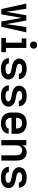

<svg xmlns="http://www.w3.org/2000/svg" viewBox="1612 -2412 808 4072"><g transform="rotate(90 2016.0 -376.0)"><path d="M172 0H284L360 -430L436 0H548L666 -530H554L491 -108L416 -530H304L230 -108L166 -530H54Z M785 0H1087V-97H997V-530H794V-433H885V-97H785ZM936 -610Q956 -610 975 -618.5Q994 -627 1002.5 -646Q1011 -665 1011 -685Q1011 -705 1002.5 -724Q994 -743 975 -751.5Q956 -760 936 -760Q916 -760 897 -751.5Q878 -743 869.5 -724Q861 -705 861 -685Q861 -665 869.5 -646Q878 -627 897 -618.5Q916 -610 936 -610Z M1438 8Q1470 8 1501 4Q1532 0 1561 -11.5Q1590 -23 1614.5 -43.5Q1639 -64 1652.5 -93Q1666 -122 1666 -153Q1666 -172 1661 -190Q1656 -208 1645.5 -223.5Q1635 -239 1621.5 -251.5Q1608 -264 1591.5 -273Q1575 -282 1557.5 -288Q1540 -294 1522 -298.5Q1504 -303 1486 -306.5Q1468 -310 1449.5 -313Q1431 -316 1413 -320Q1395 -324 1377.5 -329.5Q1360 -335 1346 -349.5Q1332 -364 1332 -382Q1332 -399 1344.5 -412.5Q1357 -426 1373 -431.5Q1389 -437 1406 -439Q1423 -441 1440 -441Q1458 -441 1475.5 -438.5Q1493 -436 1509 -428Q1525 -420 1535.5 -405Q1546 -390 1546 -372H1658Q1658 -411 1639 -445.5Q1620 -480 1587.5 -501.5Q1555 -523 1517 -530.5Q1479 -538 1440 -538Q1402 -538 1364.5 -531Q1327 -524 1294 -504Q1261 -484 1241 -449.5Q1221 -415 1221 -377Q1221 -359 1226 -341Q1231 -323 1241.5 -307.5Q1252 -292 1265.5 -279.5Q1279 -267 1295.5 -258Q1312 -249 1329.5 -242.5Q1347 -236 1365 -232Q1383 -228 1401 -224.5Q1419 -221 1437.5 -217.5Q1456 -214 1474 -210.5Q1492 -207 1509.5 -201Q1527 -195 1541 -181Q1555 -167 1555 -149Q1555 -131 1541 -117.5Q1527 -104 1509.5 -98.5Q1492 -93 1474 -91Q1456 -89 1438 -89Q1420 -89 1401 -91.5Q1382 -94 1365 -102Q1348 -110 1336.5 -126Q1325 -142 1324 -160H1212Q1213 -121 1232.5 -85.5Q1252 -50 1286.5 -28.5Q1321 -7 1360 0.5Q1399 8 1438 8Z M2014 8Q2046 8 2077 4Q2108 0 2137 -11.5Q2166 -23 2190.5 -43.5Q2215 -64 2228.5 -93Q2242 -122 2242 -153Q2242 -172 2237 -190Q2232 -208 2221.5 -223.5Q2211 -239 2197.5 -251.5Q2184 -264 2167.5 -273Q2151 -282 2133.5 -288Q2116 -294 2098 -298.5Q2080 -303 2062 -306.5Q2044 -310 2025.5 -313Q2007 -316 1989 -320Q1971 -324 1953.5 -329.5Q1936 -335 1922 -349.5Q1908 -364 1908 -382Q1908 -399 1920.5 -412.5Q1933 -426 1949 -431.5Q1965 -437 1982 -439Q1999 -441 2016 -441Q2034 -441 2051.5 -438.5Q2069 -436 2085 -428Q2101 -420 2111.5 -405Q2122 -390 2122 -372H2234Q2234 -411 2215 -445.5Q2196 -480 2163.5 -501.5Q2131 -523 2093 -530.5Q2055 -538 2016 -538Q1978 -538 1940.5 -531Q1903 -524 1870 -504Q1837 -484 1817 -449.5Q1797 -415 1797 -377Q1797 -359 1802 -341Q1807 -323 1817.5 -307.5Q1828 -292 1841.5 -279.5Q1855 -267 1871.5 -258Q1888 -249 1905.5 -242.5Q1923 -236 1941 -232Q1959 -228 1977 -224.5Q1995 -221 2013.5 -217.5Q2032 -214 2050 -210.5Q2068 -207 2085.5 -201Q2103 -195 2117 -181Q2131 -167 2131 -149Q2131 -131 2117 -117.5Q2103 -104 2085.5 -98.5Q2068 -93 2050 -91Q2032 -89 2014 -89Q1996 -89 1977 -91.5Q1958 -94 1941 -102Q1924 -110 1912.5 -126Q1901 -142 1900 -160H1788Q1789 -121 1808.5 -85.5Q1828 -50 1862.5 -28.5Q1897 -7 1936 0.5Q1975 8 2014 8Z M2595 8Q2633 8 2671 0Q2709 -8 2741.5 -28.5Q2774 -49 2793.5 -83.5Q2813 -118 2816 -156H2704Q2702 -132 2683.5 -115.5Q2665 -99 2641.5 -94Q2618 -89 2595 -89Q2571 -89 2548 -96.5Q2525 -104 2508 -122Q2491 -140 2484.5 -163Q2478 -186 2478 -210V-217H2818V-320Q2818 -356 2809.5 -391Q2801 -426 2780.5 -455.5Q2760 -485 2729 -504Q2698 -523 2663 -530.5Q2628 -538 2592 -538Q2556 -538 2521 -530.5Q2486 -523 2455.5 -504Q2425 -485 2404 -455.5Q2383 -426 2374.5 -391Q2366 -356 2366 -320V-210Q2366 -174 2374.5 -139Q2383 -104 2404.5 -74.5Q2426 -45 2457 -26Q2488 -7 2523.5 0.5Q2559 8 2595 8ZM2706 -313H2478V-320Q2478 -344 2484.5 -367Q2491 -390 2507 -408Q2523 -426 2545.5 -433.5Q2568 -441 2592 -441Q2616 -441 2638.5 -433.5Q2661 -426 2677.5 -408Q2694 -390 2700 -367Q2706 -344 2706 -320Z M2950 0H3062V-320Q3062 -343 3067.5 -365.5Q3073 -388 3087.5 -406.5Q3102 -425 3123.5 -433Q3145 -441 3168 -441Q3191 -441 3213 -433Q3235 -425 3249 -406.5Q3263 -388 3268.5 -365.5Q3274 -343 3274 -320V0H3386V-320Q3386 -352 3381 -383Q3376 -414 3363 -443Q3350 -472 3327.5 -495Q3305 -518 3275 -528Q3245 -538 3213 -538Q3181 -538 3150.5 -527.5Q3120 -517 3097.5 -494Q3075 -471 3062 -442V-530H2950Z M3742 8Q3774 8 3805 4Q3836 0 3865 -11.5Q3894 -23 3918.5 -43.5Q3943 -64 3956.5 -93Q3970 -122 3970 -153Q3970 -172 3965 -190Q3960 -208 3949.5 -223.5Q3939 -239 3925.5 -251.5Q3912 -264 3895.5 -273Q3879 -282 3861.5 -288Q3844 -294 3826 -298.5Q3808 -303 3790 -306.5Q3772 -310 3753.5 -313Q3735 -316 3717 -320Q3699 -324 3681.5 -329.5Q3664 -335 3650 -349.5Q3636 -364 3636 -382Q3636 -399 3648.5 -412.5Q3661 -426 3677 -431.5Q3693 -437 3710 -439Q3727 -441 3744 -441Q3762 -441 3779.5 -438.5Q3797 -436 3813 -428Q3829 -420 3839.5 -405Q3850 -390 3850 -372H3962Q3962 -411 3943 -445.5Q3924 -480 3891.5 -501.5Q3859 -523 3821 -530.5Q3783 -538 3744 -538Q3706 -538 3668.5 -531Q3631 -524 3598 -504Q3565 -484 3545 -449.5Q3525 -415 3525 -377Q3525 -359 3530 -341Q3535 -323 3545.5 -307.5Q3556 -292 3569.5 -279.5Q3583 -267 3599.5 -258Q3616 -249 3633.5 -242.5Q3651 -236 3669 -232Q3687 -228 3705 -224.5Q3723 -221 3741.5 -217.5Q3760 -214 3778 -210.5Q3796 -207 3813.5 -201Q3831 -195 3845 -181Q3859 -167 3859 -149Q3859 -131 3845 -117.5Q3831 -104 3813.5 -98.5Q3796 -93 3778 -91Q3760 -89 3742 -89Q3724 -89 3705 -91.5Q3686 -94 3669 -102Q3652 -110 3640.5 -126Q3629 -142 3628 -160H3516Q3517 -121 3536.5 -85.5Q3556 -50 3590.5 -28.5Q3625 -7 3664 0.5Q3703 8 3742 8Z"/></g></svg>

Font: Iosevka Sparkle Semibold
Style: Regular
Weight: 600
Designer: Belleve Invis
Foundry: Belleve Invis
Version: Version 4.5.0; ttfautohint (v1.8.3)